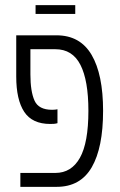

<svg xmlns="http://www.w3.org/2000/svg" viewBox="-20 -725 465 745"><path d="M59 0V-54H195Q257 -54 290 -112.5Q323 -171 323 -295Q323 -413 292 -473.5Q261 -534 195 -534H98V-436Q98 -370 114 -334.5Q130 -299 182 -299Q189 -299 193.5 -299.5Q198 -300 203 -301V-247Q196 -245 189.5 -244.5Q183 -244 175 -244Q105 -244 74 -291Q43 -338 43 -428V-588H199Q291 -588 335.5 -512Q380 -436 380 -295Q380 -152 336 -76Q292 0 200 0ZM118 -671V-705H272V-671Z"/></svg>

Font: Noto Sans Hebrew ExtraCondensed Light
Style: Regular
Weight: 300
Width: 2
Designer: Monotype Design Team
Foundry: Monotype Imaging Inc.
Version: Version 2.004; ttfautohint (v1.8.4.7-5d5b)